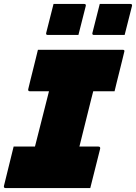

<svg xmlns="http://www.w3.org/2000/svg" viewBox="-55 -952 689 972"><path d="M402 0H-27Q-33 0 -34.5 -3.5Q-36 -7 -35 -11Q-22 -63 -10.5 -110.5Q1 -158 14 -210H122L136 -265Q150 -321 164.5 -377.5Q179 -434 193 -490H96Q90 -490 88.5 -493.5Q87 -497 88 -501Q92 -518 98.5 -544.5Q105 -571 112.5 -600.5Q120 -630 126.5 -657Q133 -684 137 -700H566Q578 -700 574 -689Q570 -673 563.5 -646Q557 -619 549.5 -589.5Q542 -560 535.5 -533.5Q529 -507 525 -490H417Q412 -469 407 -451Q392 -391 377 -330.5Q362 -270 347 -210H443Q454 -210 452 -199Q439 -147 427 -99.5Q415 -52 402 0ZM216 -932H371Q382 -932 379 -921L342 -775H187Q176 -775 179 -786ZM450 -932H605Q616 -932 613 -921L576 -775H421Q410 -775 413 -786Z"/></svg>

Font: Recursive Sn Lnr St XBk
Style: Italic
Weight: 1000
Italic angle: -15°
Version: Version 1.079;hotconv 1.0.112;makeotfexe 2.5.65598; ttfautoh